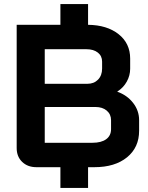

<svg xmlns="http://www.w3.org/2000/svg" viewBox="-20 -822 730 944"><path d="M664 -231V-179Q664 -97 604.5 -48.5Q545 0 444 0H413V102H277V0H159Q116 0 89 -26Q62 -52 62 -94V-700H277V-802H413V-700Q506 -699 563 -654Q620 -609 620 -534V-484Q620 -451 603.5 -421Q587 -391 557 -372V-371Q605 -354 634.5 -316Q664 -278 664 -231ZM200 -410H410Q442 -410 462 -430.5Q482 -451 482 -485V-519Q482 -547 461 -563.5Q440 -580 405 -580H200ZM526 -231Q526 -260 505 -278Q484 -296 449 -296H200V-120H434Q478 -120 502 -137.5Q526 -155 526 -187Z"/></svg>

Font: Bai Jamjuree
Style: Bold
Weight: 700
Designer: Katatrad Aksorn Co.,Ltd.
Foundry: Cadson Demak Co.,Ltd.
Version: Version 1.000; ttfautohint (v1.6)